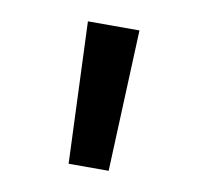

<svg xmlns="http://www.w3.org/2000/svg" viewBox="-45 -776 396 376"><g transform="rotate(10 153.0 -587.5)"><path d="M113.3 -446.3 102.1 -727.5H204.6L192.9 -446.3Z"/></g></svg>

Font: Inter Cardless
Style: Regular
Weight: 400
Designer: Rasmus Andersson
Foundry: rsms
Version: Version 4.001;git-9221beed3